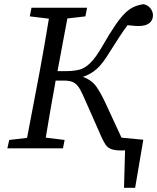

<svg xmlns="http://www.w3.org/2000/svg" viewBox="-20 -707 749 915"><path d="M464 -53 385 -232Q372 -262 361 -282Q350 -302 333.5 -312.5Q317 -323 284 -323H245L243 -310Q231 -246 220 -181Q209 -116 198 -51L288 -40L280 0H15L24 -40L109 -50L168 -360Q192 -489 213 -618L122 -629L130 -670H395L387 -629L301 -619L254 -368H292Q329 -368 356.5 -374.5Q384 -381 410.5 -407Q437 -433 469 -489Q503 -548 528.5 -585.5Q554 -623 575.5 -644Q597 -665 618.5 -674.5Q640 -684 665 -687Q686 -682 697.5 -666.5Q709 -651 709 -634Q709 -611 692 -597Q675 -583 640 -583Q627 -583 613.5 -584.5Q600 -586 588 -587Q569 -562 550.5 -533.5Q532 -505 504 -461Q470 -404 440.5 -378Q411 -352 375 -341Q418 -325 440 -293Q462 -261 484 -213L559 -51L663 -41L624 188H571L576 9Q571 10 566.5 10Q562 10 557 10Q527 10 510 3.5Q493 -3 483.5 -17Q474 -31 464 -53Z"/></svg>

Font: Source Serif Pro
Style: Italic
Weight: 400
Italic angle: -12°
Designer: Frank Grießhammer
Foundry: Adobe Systems Incorporated
Version: Version 3.001;hotconv 1.0.111;makeotfexe 2.5.65597